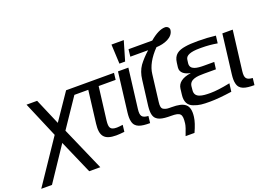

<svg xmlns="http://www.w3.org/2000/svg" viewBox="-203 -1041 2198 1582"><g transform="rotate(-20 896.0 -250.5)"><path d="M177 -171 -79 209H15L213 -87L342 208H439L272 -173L482 -484H391L235 -255L137 -484H44Z M619 -136 655 -425H804L811 -484H439L432 -425H564L529 -141C516 -36 548 7 653 7C673 7 697 5 725 2L732 -57C709 -54 691 -52 680 -52C622 -52 612 -74 619 -136Z M894 -136 937 -484H846L804 -141C800 -108 800 -82 805 -62C817 -3 871 7 949 7L956 -53C900 -57 887 -76 894 -136ZM929 -540 979 -710H871L879 -540Z M1334 -693C1296 -693 1251 -671 1198 -626H990L983 -563H1139C1103 -531 1074 -499 1051 -468C1029 -436 1015 -397 1010 -352L982 -129C979 -98 979 -74 984 -55C998 2 1055 10 1132 10C1215 10 1229 27 1219 108C1217 127 1206 160 1187 208H1265C1288 158 1302 116 1306 82C1320 -26 1272 -56 1160 -56C1126 -56 1115 -56 1094 -66C1073 -75 1071 -98 1075 -131L1104 -367C1111 -430 1147 -496 1212 -563C1281 -565 1361 -593 1369 -656C1372 -676 1354 -693 1334 -693Z M1370 -131 1373 -162C1380 -220 1447 -224 1505 -224H1610L1618 -286H1530C1471 -286 1405 -291 1412 -350L1416 -380C1420 -415 1463 -432 1543 -432H1559C1606 -432 1652 -428 1697 -420L1705 -485C1656 -491 1604 -494 1551 -494C1503 -494 1466 -492 1438 -487C1375 -477 1334 -454 1326 -385L1321 -346C1315 -298 1360 -274 1402 -267V-265C1327 -254 1287 -223 1281 -174L1275 -124C1267 -63 1288 -26 1332 -10C1378 8 1410 10 1475 10C1527 10 1590 4 1666 -7L1675 -78C1602 -63 1545 -56 1503 -56C1433 -56 1361 -61 1370 -131Z M1809 -136 1852 -484H1761L1719 -141C1715 -108 1715 -82 1720 -62C1732 -3 1786 7 1864 7L1871 -53C1815 -57 1802 -76 1809 -136Z"/></g></svg>

Font: Gamestation Display
Style: Italic
Weight: 400
Designer: Jonas Hecksher
Foundry: Jonas Hecksher, Playtypeª, e-types AS
Version: Version 1.003